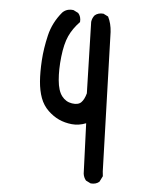

<svg xmlns="http://www.w3.org/2000/svg" viewBox="-51 -611 602 778"><g transform="rotate(5 250.0 -222.0)"><path d="M346.7 125 327.1 115.2Q317.4 103.5 315.4 87.9L307.6 -116.2Q278.3 -104.5 249.5 -107.4Q220.7 -110.4 197.3 -121.1Q173.8 -131.8 152.3 -152.3Q130.9 -172.9 120.1 -202.1Q109.4 -231.4 106.4 -268.6Q103.5 -305.7 106.4 -354.5Q109.4 -403.3 122.1 -457Q134.8 -510.7 171.9 -554.7Q189.5 -572.3 216.8 -568.4L236.3 -558.6Q249 -544.9 247.1 -522.5Q218.8 -493.2 204.1 -460.9Q189.5 -428.7 183.6 -376Q177.7 -323.2 181.6 -280.3Q185.5 -237.3 201.7 -216.3Q217.8 -195.3 243.2 -191.4Q268.6 -187.5 280.8 -199.7Q293 -211.9 299.8 -237.3L292 -527.3Q293.9 -543 303.7 -554.7Q317.4 -566.4 338.9 -564.5L358.4 -554.7Q372.1 -527.3 374 -493.2L391.6 72.3L393.6 91.8L381.8 115.2Q368.2 127 346.7 125Z"/></g></svg>

Font: JasonHandwriting1
Style: Regular
Weight: 400
Version: Version 1.48.20